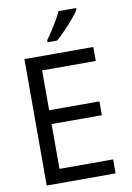

<svg xmlns="http://www.w3.org/2000/svg" viewBox="-101 -1006 732 1068"><g transform="rotate(-10 265.0 -472.0)"><path d="M217 -795V-784H271C313 -820 382 -894 407 -935V-944H308C286 -899 252 -844 217 -795ZM74 0H463V-79H160V-332H444V-410H160V-635H463V-714H74Z"/></g></svg>

Font: Noto Sans Mono Condensed
Style: Regular
Weight: 400
Width: 3
Designer: Monotype Design Team
Foundry: Monotype Imaging Inc.
Version: Version 2.014